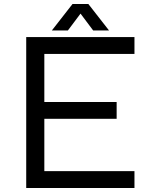

<svg xmlns="http://www.w3.org/2000/svg" viewBox="-20 -938 736 958"><path d="M420.9 -918 523.9 -786.1H444.8L381.8 -870.1L318.8 -786.1H238.8L341.8 -918ZM650.9 0H110.8V-752.9H650.9V-668.9H201.2V-429.2H562V-345.2H201.2V-84H650.9Z"/></svg>

Font: Standard
Style: Regular
Weight: 400
Designer: Bryce Wilner
Version: Version 2.000;PS 2.0;hotconv 16.6.51;makeotf.lib2.5.65220 DE